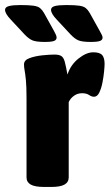

<svg xmlns="http://www.w3.org/2000/svg" viewBox="-51 -738 437 760"><path d="M124 2Q87 2 70.5 -7.5Q54 -17 54 -36V-349Q54 -396 51.5 -421Q49 -446 46.5 -459Q44 -472 44 -483Q44 -500 66 -508Q88 -516 116.5 -519Q145 -522 165 -522Q183 -522 192 -516Q201 -510 205.5 -493Q210 -476 216 -443Q229 -482 260 -506.5Q291 -531 318 -531Q344 -531 353.5 -520Q363 -509 363 -485Q363 -476 361 -455Q359 -434 354.5 -411Q350 -388 342 -371.5Q334 -355 321 -355Q312 -355 301.5 -362Q291 -369 274 -369Q256 -369 242 -359Q228 -349 221 -334V-36Q221 -17 204.5 -7.5Q188 2 152 2ZM308 -572Q275 -572 260 -578Q245 -584 228 -602L174 -660Q151 -684 151 -699Q151 -710 166 -714Q181 -718 211 -718Q245 -718 262.5 -715.5Q280 -713 288.5 -706Q297 -699 304 -687L344 -615Q349 -606 352 -600Q355 -594 355 -589Q355 -580 345 -576Q335 -572 308 -572ZM126 -572Q93 -572 78 -578Q63 -584 46 -602L-8 -660Q-31 -684 -31 -699Q-31 -710 -15.5 -714Q0 -718 29 -718Q63 -718 81 -715.5Q99 -713 107.5 -706Q116 -699 123 -687L163 -615Q168 -606 170.5 -600Q173 -594 173 -589Q173 -580 163 -576Q153 -572 126 -572Z"/></svg>

Font: Asap ExtraBold
Style: Regular
Weight: 800
Designer: Pablo Cosgaya
Foundry: Omnibus-Type
Version: Version 3.001; ttfautohint (v1.8.4.7-5d5b)